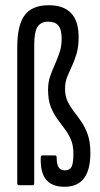

<svg xmlns="http://www.w3.org/2000/svg" viewBox="-20 -709 384 735"><path d="M227 6Q179 6 156.5 -21.5Q134 -49 136 -106Q136 -114 142 -114H191Q197 -114 197 -105Q197 -80 204.5 -68.5Q212 -57 228 -57Q247 -57 254 -70.5Q261 -84 261 -121Q261 -153 251 -175.5Q241 -198 227 -216.5Q213 -235 198.5 -255Q184 -275 174 -301Q164 -327 164 -366Q164 -394 172 -417Q180 -440 190 -462Q200 -484 208 -508Q216 -532 216 -561Q216 -596 203.5 -611Q191 -626 165 -626Q136 -626 123.5 -606Q111 -586 111 -536V-9Q111 0 105 0H52Q46 0 46 -9V-527Q46 -613 74.5 -651Q103 -689 167 -689Q223 -689 252 -659Q281 -629 281 -567Q281 -530 273 -503Q265 -476 255 -455Q245 -434 237 -414Q229 -394 229 -370Q229 -341 239 -320.5Q249 -300 263 -282Q277 -264 291.5 -243Q306 -222 316 -193.5Q326 -165 326 -123Q326 -59 301.5 -26.5Q277 6 227 6Z"/></svg>

Font: Sofia Sans Extra Condensed
Style: Regular
Weight: 400
Designer: Botio Nikoltchev, Ani Petrova
Foundry: lettersoup
Version: Version 4.101